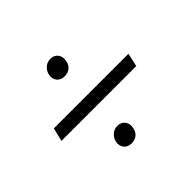

<svg xmlns="http://www.w3.org/2000/svg" viewBox="-117 -623 784 784"><g transform="rotate(-45 275.0 -230.5)"><path d="M242 -378Q220 -378 208.5 -392.5Q197 -407 201 -428Q205 -446 218.5 -458Q232 -470 251 -470Q272 -470 283.5 -455Q295 -440 290 -418Q287 -399 274 -388.5Q261 -378 242 -378ZM46 -201 60 -259H491L478 -201ZM242 9Q220 9 208.5 -5.5Q197 -20 201 -41Q205 -59 218.5 -71Q232 -83 251 -83Q272 -83 283.5 -68Q295 -53 290 -31Q287 -12 274 -1.5Q261 9 242 9Z"/></g></svg>

Font: EauTest Medium
Style: Italic
Weight: 500
Italic angle: -12°
Designer: Christian Thalmann (Catharsis Fonts)
Version: Version 0.001;PS 000.001;hotconv 1.0.88;makeotf.lib2.5.64775